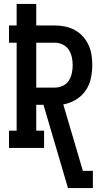

<svg xmlns="http://www.w3.org/2000/svg" viewBox="-20 -755 540 980"><path d="M327 205 202 -220H165V-88H205V0H26V-88H65V-537H26V-625H65V-735H165V-625H261Q287 -625 313 -619.5Q339 -614 362 -601.5Q385 -589 403 -569Q421 -549 432 -525Q443 -501 447 -475Q451 -449 451 -422Q451 -388 443.5 -354Q436 -320 416.5 -292Q397 -264 367 -246Q337 -228 303 -222L403 117H454V205ZM165 -308H261Q281 -308 300.5 -317Q320 -326 331 -343Q342 -360 346.5 -381Q351 -402 351 -422Q351 -443 346.5 -463.5Q342 -484 331 -501Q320 -518 300.5 -527.5Q281 -537 261 -537H165Z"/></svg>

Font: Iosevka Slab Semibold
Style: Regular
Weight: 600
Monospace: yes
Designer: Belleve Invis
Foundry: Belleve Invis
Version: Version 11.1.1; ttfautohint (v1.8.3)